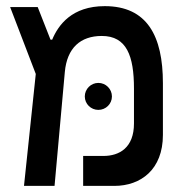

<svg xmlns="http://www.w3.org/2000/svg" viewBox="-20 -609 626 629"><path d="M58.6 0H158.7L192.4 -373.5C199.7 -452.1 243.7 -491.2 313.5 -491.2C395 -491.2 418.9 -425.8 418.9 -318.8V-204.6C418.9 -125 371.1 -98.1 318.8 -98.1H252.4V0H354.5C441.4 0 513.7 -53.7 513.7 -167V-336.4C513.7 -491.2 461.9 -588.9 323.2 -588.9C215.3 -588.9 170.9 -526.9 150.9 -479H145.5L103.5 -585.9H13.2L97.2 -366.7ZM302.2 -249C326.7 -249 346.7 -268.6 346.7 -293C346.7 -317.4 326.7 -337.4 302.2 -337.4C277.8 -337.4 257.8 -317.4 257.8 -293C257.8 -268.6 277.8 -249 302.2 -249Z"/></svg>

Font: Cascadia Code PL
Style: Regular
Weight: 400
Monospace: yes
Designer: Aaron Bell
Foundry: Saja Typeworks
Version: Version 2404.023